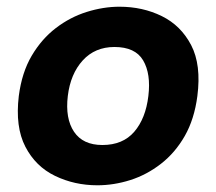

<svg xmlns="http://www.w3.org/2000/svg" viewBox="-20 -540 644 572"><path d="M270 12Q202 12 144 -16Q86 -44 55.5 -103Q25 -162 36 -254Q45 -324 74.5 -374Q104 -424 146.5 -456.5Q189 -489 238.5 -504.5Q288 -520 336 -520Q405 -520 462 -492Q519 -464 549.5 -405.5Q580 -347 568 -254Q559 -185 530.5 -135Q502 -85 459.5 -52Q417 -19 368 -3.5Q319 12 270 12ZM285 -108Q346 -108 380 -147.5Q414 -187 422 -254Q430 -320 406.5 -360Q383 -400 321 -400Q263 -400 226.5 -360Q190 -320 182 -254Q174 -187 200.5 -147.5Q227 -108 285 -108Z"/></svg>

Font: Inclusive Sans
Style: Bold Italic
Weight: 700
Italic angle: -7°
Designer: Olivia King
Foundry: Olivia King
Version: Version 2.004